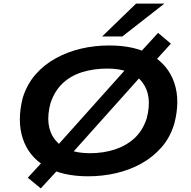

<svg xmlns="http://www.w3.org/2000/svg" viewBox="-20 -967 1060 1064"><path d="M469 10Q323 10 230.5 -45.5Q138 -101 106 -200Q74 -299 106 -425Q130 -501 177.5 -555Q225 -609 290 -644.5Q355 -680 429.5 -697.5Q504 -715 585 -715Q732 -715 823 -659.5Q914 -604 946.5 -506Q979 -408 946 -282Q923 -205 875 -150.5Q827 -96 763 -60.5Q699 -25 623.5 -7.5Q548 10 469 10ZM478 -118Q553 -118 616 -138.5Q679 -159 725 -201Q771 -243 793 -311Q826 -437 768 -512Q710 -587 575 -587Q500 -587 436.5 -567.5Q373 -548 328 -506Q283 -464 260 -396Q226 -269 284.5 -193.5Q343 -118 478 -118ZM206 77 134 18 237 -94 288 -149 705 -615 753 -672 856 -785 927 -725 825 -613 773 -558 357 -93 310 -36ZM546 -765 734 -947H891L658 -765Z"/></svg>

Font: Nunito Sans 7pt Expanded
Style: Bold Italic
Weight: 700
Width: 7
Italic angle: -9°
Designer: Vernon Adams
Foundry: Vernon Adams
Version: Version 3.101;gftools[0.9.27]